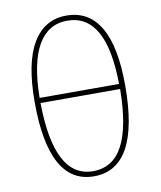

<svg xmlns="http://www.w3.org/2000/svg" viewBox="-87 -844 774 924"><g transform="rotate(-10 300.0 -382.5)"><path d="M78 -392Q78 -583 135.5 -679Q193 -775 300 -775Q409 -775 465 -680Q521 -585 521 -394Q521 10 298 10Q78 10 78 -392ZM493 -407Q490 -750 300 -750Q206 -750 156.5 -664Q107 -578 105 -407ZM494 -382H105Q109 -15 298 -15Q395 -15 443.5 -106Q492 -197 494 -382Z"/></g></svg>

Font: Noto Sans Mono UI Thin
Style: Regular
Weight: 250
Monospace: yes
Designer: Monotype Design team
Foundry: Monotype Imaging Inc.
Version: Version 1.000